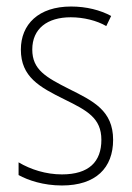

<svg xmlns="http://www.w3.org/2000/svg" viewBox="-20 -559 405 589"><path d="M327 -130C327 -220 266 -249 192 -286C121 -322 79 -345 79 -407C79 -471 125 -506 197 -506C236 -506 277 -496 306 -479L321 -510C288 -528 245 -539 198 -539C98 -539 44 -484 44 -407C44 -323 101 -292 178 -254C247 -220 291 -197 291 -130C291 -63 253 -24 170 -24C121 -24 74 -39 37 -61V-22C66 -6 113 10 170 10C274 10 327 -44 327 -130Z"/></svg>

Font: Noto Sans Bengali Condensed ExtraLight
Style: Regular
Weight: 200
Width: 3
Designer: Joana Ranito - Universal Thirst; Jelle Bosma - Monotype Design Team
Foundry: Universal Thirst ehf.
Version: Version 3.000